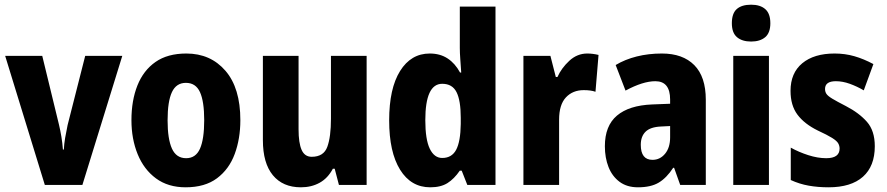

<svg xmlns="http://www.w3.org/2000/svg" viewBox="-20 -788 3777 818"><path d="M171 0 2 -550H160L231 -258Q237 -233 241.5 -206Q246 -179 248 -151H252Q253 -174 257.5 -200.5Q262 -227 268 -255L343 -550H501L331 0Z M1004 -276Q1004 -197 980 -132Q956 -67 904.5 -28.5Q853 10 771 10Q696 10 644.5 -28Q593 -66 566.5 -131Q540 -196 540 -276Q540 -360 565.5 -424Q591 -488 642.5 -524Q694 -560 774 -560Q877 -560 940.5 -486.5Q1004 -413 1004 -276ZM694 -275Q694 -196 712.5 -155Q731 -114 773 -114Q814 -114 832 -154.5Q850 -195 850 -276Q850 -356 832 -395.5Q814 -435 772 -435Q731 -435 712.5 -395.5Q694 -356 694 -275Z M1542 -550V0H1424L1406 -69H1398Q1377 -29 1342 -9.5Q1307 10 1262 10Q1185 10 1142.5 -41.5Q1100 -93 1100 -191V-550H1252V-237Q1252 -179 1265 -149.5Q1278 -120 1308 -120Q1359 -120 1374.5 -162.5Q1390 -205 1390 -282V-550Z M1813 10Q1731 10 1684.5 -65Q1638 -140 1638 -275Q1638 -411 1684.5 -485.5Q1731 -560 1811 -560Q1855 -560 1887 -539Q1919 -518 1940 -479H1945Q1943 -509 1941 -536Q1939 -563 1939 -584V-760H2091V0H1971L1947 -61H1939Q1915 -26 1886.5 -8Q1858 10 1813 10ZM1864 -115Q1905 -115 1923.5 -150Q1942 -185 1943 -260V-286Q1943 -360 1925 -395.5Q1907 -431 1864 -431Q1792 -431 1792 -276Q1792 -194 1811 -154.5Q1830 -115 1864 -115Z M2482 -560Q2505 -560 2530 -554L2517 -397Q2498 -404 2467 -404Q2420 -404 2391 -373Q2362 -342 2362 -278V0H2210V-550H2325L2348 -460H2355Q2372 -498 2405.5 -529Q2439 -560 2482 -560Z M2800 -560Q2889 -560 2938 -510.5Q2987 -461 2987 -363V0H2878L2852 -73H2848Q2820 -30 2786.5 -10Q2753 10 2698 10Q2651 10 2619.5 -13.5Q2588 -37 2572.5 -76.5Q2557 -116 2557 -165Q2557 -252 2608.5 -295.5Q2660 -339 2758 -343L2835 -346V-364Q2835 -442 2772 -442Q2719 -442 2645 -402L2603 -511Q2643 -535 2693 -547.5Q2743 -560 2800 -560ZM2796 -249Q2751 -247 2730.5 -227Q2710 -207 2710 -171Q2710 -107 2760 -107Q2792 -107 2813.5 -133Q2835 -159 2835 -203V-251Z M3180 -768Q3219 -768 3240.5 -749Q3262 -730 3262 -689Q3262 -648 3240 -629.5Q3218 -611 3180 -611Q3142 -611 3120 -629.5Q3098 -648 3098 -689Q3098 -731 3119 -749.5Q3140 -768 3180 -768ZM3256 -550V0H3104V-550Z M3707 -165Q3707 -80 3656.5 -35Q3606 10 3510 10Q3465 10 3425.5 3Q3386 -4 3349 -21V-159Q3383 -140 3423.5 -127Q3464 -114 3500 -114Q3557 -114 3557 -155Q3557 -167 3551 -177.5Q3545 -188 3525 -200.5Q3505 -213 3464 -232Q3407 -260 3377.5 -299.5Q3348 -339 3348 -401Q3348 -477 3398 -518.5Q3448 -560 3536 -560Q3580 -560 3620 -548.5Q3660 -537 3701 -515L3660 -403Q3631 -420 3600.5 -431Q3570 -442 3541 -442Q3495 -442 3495 -409Q3495 -397 3501 -388Q3507 -379 3526 -367.5Q3545 -356 3584 -336Q3640 -307 3673.5 -269Q3707 -231 3707 -165Z"/></svg>

Font: Noto Sans Arabic UI Cn XBd
Style: Regular
Weight: 800
Width: 3
Designer: Monotype Design Team, Nadine Chahine and Nizar Qandah
Foundry: Monotype Imaging Inc.
Version: Version 2.010; ttfautohint (v1.8.4.7-5d5b)